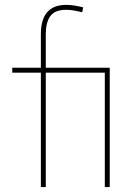

<svg xmlns="http://www.w3.org/2000/svg" viewBox="-20 -760 551 780"><path d="M425.8 -484.9V0H405.8V-464.8H166V0H146V-464.8H29.8V-484.9H146V-621.1Q146 -740.2 249 -740.2Q279.3 -740.2 317.9 -730L314 -710Q275.4 -720.2 249 -720.2Q203.1 -720.2 184.6 -694.8Q166 -669.4 166 -621.1V-484.9Z"/></svg>

Font: Genome Thin
Style: Regular
Weight: 250
Designer: Alfredo Marco Pradil
Version: Version 1.001